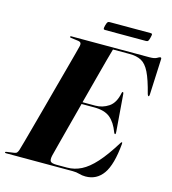

<svg xmlns="http://www.w3.org/2000/svg" viewBox="-137 -927 926 1035"><g transform="rotate(15 325.5 -409.0)"><path d="M362.5 0H-10.5Q-16.5 0 -16.5 -3.5Q-16.5 -7.5 -10 -8L33 -14Q42.5 -15 47.5 -21.2Q52.5 -27.5 55.5 -37.5Q59.5 -50.5 69.8 -87.8Q80 -125 94.5 -178.2Q109 -231.5 125.5 -292.5Q142 -353.5 158.2 -414.2Q174.5 -475 188.8 -527.2Q203 -579.5 212.5 -615.5Q222 -651.5 224.5 -662Q229 -683.5 209.5 -686L167.5 -691.5Q161 -692 161 -696Q161 -700 167 -700H602.5Q631 -700 643 -707.5Q655 -715 660.5 -715Q666.5 -715 666 -706L657 -507Q656.5 -496 652.5 -496Q648.5 -496 645.5 -505.5Q626 -582.5 606.5 -622Q587 -661.5 560.8 -675.5Q534.5 -689.5 495 -689.5H402Q397.5 -675 384.5 -626.8Q371.5 -578.5 353.8 -511.5Q336 -444.5 317 -372.5H388.5Q428.5 -372.5 462.5 -395.2Q496.5 -418 507.5 -474.5Q508.5 -481.5 512.5 -481.5Q517 -481.5 517.5 -473.5L534 -264.5Q535 -252.5 531.5 -252Q527.5 -251 524.5 -258.5Q505 -311.5 473.8 -336.8Q442.5 -362 385.5 -362H314.5Q295.5 -291 278.5 -225.5Q261.5 -160 249.2 -113.5Q237 -67 233.5 -52.5Q228 -27.5 235.2 -19Q242.5 -10.5 269.5 -10.5H327.5Q368.5 -10.5 406.5 -29.5Q444.5 -48.5 484.2 -92.5Q524 -136.5 570.5 -211.5Q575 -219 577.5 -219Q581.5 -219 580.5 -210.5Q570 -92.5 533.8 -41.2Q497.5 10 435.5 10Q416.5 10 399.8 5Q383 0 362.5 0ZM327.5 -803.5Q331.5 -818 335 -822.8Q338.5 -827.5 346.5 -827.5H575Q583 -827.5 584 -823.5Q585 -819.5 581 -804Q577.5 -789.5 574 -784.8Q570.5 -780 562.5 -780H334Q326 -780 325 -784.8Q324 -789.5 327.5 -803.5Z"/></g></svg>

Font: Fraunces 144pt S000
Style: Bold Italic
Weight: 700
Italic angle: -16°
Version: Version 1.000; ttfautohint (v1.8.3)